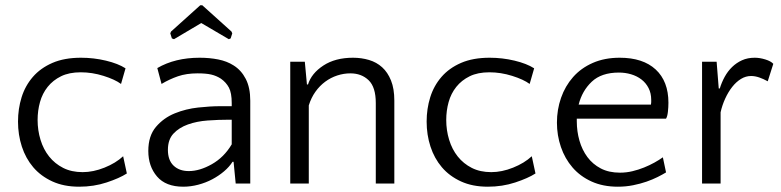

<svg xmlns="http://www.w3.org/2000/svg" viewBox="-20 -693 2950 725"><path d="M437 -376Q414 -393 371 -406.5Q328 -420 285 -420Q241 -420 210.5 -405Q180 -390 160 -365Q140 -340 131 -307.5Q122 -275 122 -240Q122 -201 133 -165Q144 -129 165.5 -102Q187 -75 218.5 -59Q250 -43 292 -43Q332 -43 374.5 -60Q417 -77 445 -103L459 -38Q431 -20 382.5 -4Q334 12 279 12Q221 12 177.5 -8Q134 -28 105.5 -61.5Q77 -95 62.5 -139.5Q48 -184 48 -234Q48 -282 61.5 -325.5Q75 -369 104 -402.5Q133 -436 178 -455.5Q223 -475 286 -475Q334 -475 380 -464Q426 -453 454 -435Z M744 -673 854 -574 857 -567 851 -548 844 -545 740 -606 637 -545 629 -548 623 -567 626 -574 736 -673ZM870 0 862 -82H858Q846 -63 826 -46Q806 -29 781.5 -16Q757 -3 728.5 4.5Q700 12 672 12Q606 12 573 -26.5Q540 -65 540 -123Q540 -180 569 -214Q598 -248 640 -265Q682 -282 728.5 -287Q775 -292 810 -292H855V-304Q855 -342 844.5 -362Q834 -382 814 -396Q797 -407 777.5 -411.5Q758 -416 726 -416Q684 -416 652 -405Q620 -394 590 -376L574 -436Q641 -475 734 -475Q771 -475 804 -468.5Q837 -462 862 -446Q891 -428 908 -395Q925 -362 925 -313V0ZM693 -47Q734 -47 780 -73Q826 -99 855 -148V-241H846Q805 -241 764 -238Q723 -235 689.5 -223Q656 -211 635 -188.5Q614 -166 614 -127Q614 -88 635.5 -67.5Q657 -47 693 -47Z M1399 0V-304Q1399 -364 1372 -390Q1345 -416 1303 -416Q1278 -416 1253.5 -408Q1229 -400 1208 -384.5Q1187 -369 1171 -346.5Q1155 -324 1146 -295V0H1076V-460H1131L1139 -374H1143Q1156 -416 1201 -445.5Q1246 -475 1313 -475Q1345 -475 1373.5 -466.5Q1402 -458 1423 -439Q1444 -420 1456.5 -389Q1469 -358 1469 -313V0Z M1980 -376Q1957 -393 1914 -406.5Q1871 -420 1828 -420Q1784 -420 1753.5 -405Q1723 -390 1703 -365Q1683 -340 1674 -307.5Q1665 -275 1665 -240Q1665 -201 1676 -165Q1687 -129 1708.5 -102Q1730 -75 1761.5 -59Q1793 -43 1835 -43Q1875 -43 1917.5 -60Q1960 -77 1988 -103L2002 -38Q1974 -20 1925.5 -4Q1877 12 1822 12Q1764 12 1720.5 -8Q1677 -28 1648.5 -61.5Q1620 -95 1605.5 -139.5Q1591 -184 1591 -234Q1591 -282 1604.5 -325.5Q1618 -369 1647 -402.5Q1676 -436 1721 -455.5Q1766 -475 1829 -475Q1877 -475 1923 -464Q1969 -453 1997 -435Z M2320 -475Q2408 -475 2456 -430.5Q2504 -386 2504 -305Q2504 -288 2502 -270.5Q2500 -253 2495 -245H2158V-235Q2158 -197 2168 -162Q2178 -127 2198 -100Q2218 -73 2248.5 -57Q2279 -41 2321 -41Q2345 -41 2368 -46.5Q2391 -52 2412 -60.5Q2433 -69 2451 -79Q2469 -89 2483 -99L2495 -42Q2482 -34 2463 -24.5Q2444 -15 2421 -7Q2398 1 2370.5 6.5Q2343 12 2313 12Q2257 12 2214 -7.5Q2171 -27 2142 -60.5Q2113 -94 2098 -138Q2083 -182 2083 -230Q2083 -279 2098.5 -323.5Q2114 -368 2144 -402Q2174 -436 2218.5 -455.5Q2263 -475 2320 -475ZM2317 -419Q2251 -419 2214.5 -384.5Q2178 -350 2165 -298H2438Q2439 -303 2439 -307Q2439 -311 2439 -316Q2439 -341 2429 -360.5Q2419 -380 2402 -393Q2385 -406 2363 -412.5Q2341 -419 2317 -419Z M2879 -386Q2863 -395 2847 -400.5Q2831 -406 2816 -406Q2796 -406 2778 -395Q2760 -384 2745 -365Q2730 -346 2718.5 -321Q2707 -296 2701 -269V0H2631V-460H2686L2694 -359H2698Q2705 -382 2716.5 -403Q2728 -424 2744.5 -440Q2761 -456 2782 -465.5Q2803 -475 2830 -475Q2849 -475 2870 -468.5Q2891 -462 2900 -452Z"/></svg>

Font: Quattrocento Sans
Style: Regular
Weight: 400
Designer: Pablo Impallari
Foundry: Pablo Impallari, Igino Marini, Brenda Gallo
Version: Version 2.000